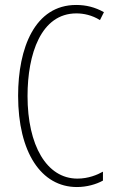

<svg xmlns="http://www.w3.org/2000/svg" viewBox="-20 -744 463 774"><path d="M288 -690C317 -690 351 -683 383 -663L399 -695C363 -715 327 -724 287 -724C120 -724 53 -550 53 -358C53 -130 146 10 290 10C330 10 368 -1 395 -16V-52C372 -39 336 -24 292 -24C168 -24 91 -158 91 -357C91 -526 145 -690 288 -690Z"/></svg>

Font: Noto Sans Bengali ExtraCondensed ExtraLight
Style: Regular
Weight: 200
Width: 2
Designer: Joana Ranito - Universal Thirst; Jelle Bosma - Monotype Design Team
Foundry: Universal Thirst ehf.
Version: Version 3.000